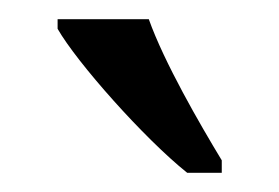

<svg xmlns="http://www.w3.org/2000/svg" viewBox="-20 -786 291 200"><path d="M175 -606H211V-619C188 -657 151 -721 135 -766H40V-756C60 -721 130 -642 175 -606Z"/></svg>

Font: Noto Serif Sinhala ExtraCondensed
Style: Regular
Weight: 400
Width: 2
Designer: Jelle Bosma - Monotype Design Team
Foundry: Monotype Imaging Inc.
Version: Version 2.007